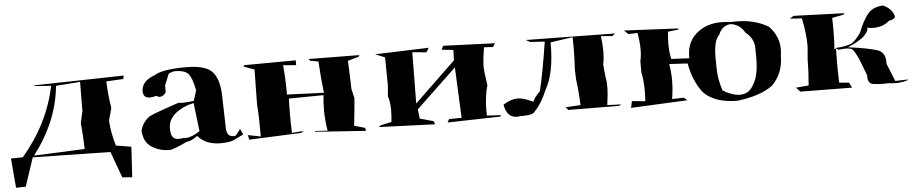

<svg xmlns="http://www.w3.org/2000/svg" viewBox="-38 -748 5077 1065"><g transform="rotate(-5 2500.5 -216.0)"><path d="M16 78 2 -86 68 -87Q216 -260 259 -468L169 -475L164 -479L665 -490L661 -471L566 -466Q569 -389 581 -316L562 -248Q567 -175 588 -107L673 -93L663 76L608 72L555 -74L123 -82L70 77ZM131 -91 414 -103Q412 -181 405 -247L420 -315V-364L421 -476L286 -466Q268 -270 131 -91Z M891 -57H880Q826 -57 783.5 -85Q741 -113 737 -175Q748 -224 790 -253Q826 -270 954 -313Q962 -311 977 -311Q1000 -311 1040 -316L1058 -373Q1045 -445 1022 -469Q1001 -489 956 -489H944Q916 -482 914 -477L889 -415V-377Q873 -355 855 -355Q845 -355 835 -362Q814 -356 799 -356Q762 -356 762 -394Q762 -450 836 -477Q881 -506 1013 -506Q1119 -506 1157 -467Q1195 -428 1199 -339L1204 -148Q1206 -102 1243 -102H1249Q1257 -102 1282 -139L1297 -107Q1270 -93 1244.5 -81Q1219 -69 1168 -69Q1085 -69 1042 -121Q1009 -95 980 -93Q932 -69 891 -57ZM939 -113Q949 -113 962 -116L976 -115Q1011 -115 1057 -146L1038 -304L1006 -296Q897 -256 895 -179V-169Q895 -113 939 -113ZM840 -451 841 -465Z M1977 -67 1693 -87 1697 -91 1765 -87Q1755 -147 1755 -204Q1755 -245 1760 -285L1567 -283Q1565 -241 1565 -193Q1565 -146 1567 -92L1634 -97L1616 -87L1328 -75L1322 -101L1393 -87V-117Q1393 -206 1388 -264L1389 -341Q1389 -389 1391 -460L1331 -482L1337 -489L1623 -491V-464L1551 -470Q1558 -390 1558 -331V-306L1763 -298Q1753 -381 1748 -473L1702 -482L1695 -492L1977 -489L1974 -481L1911 -463Q1915 -383 1917 -305L1929 -254Q1925 -197 1914 -101L1974 -84Z M2362 -70 2049 -82 2062 -91 2122 -104Q2126 -140 2126 -169Q2126 -218 2115 -247L2120 -308L2118 -464L2065 -486L2364 -496L2349 -472L2271 -479L2268 -194L2497 -414L2499 -472L2434 -479L2445 -500L2732 -489L2720 -469L2670 -472Q2658 -405 2658 -360Q2658 -342 2670 -261Q2652 -198 2652 -122L2653 -93L2730 -89L2727 -81L2432 -74L2442 -92L2512 -93L2499 -375L2274 -161L2280 -109L2356 -88Z M2820 -72Q2761 -72 2750 -146Q2793 -173 2832 -173Q2861 -173 2917 -147Q2921 -166 2957 -202Q2982 -304 3008 -474L2927 -479L2904 -492L3400 -485L3385 -472L3321 -477Q3327 -432 3327 -394Q3327 -352 3320 -318L3327 -246Q3332 -227 3332 -197Q3332 -155 3323 -93L3400 -90L3388 -83L3105 -85L3092 -101L3175 -106Q3172 -186 3163 -249L3161 -304Q3165 -369 3165 -428Q3165 -457 3164 -485L3040 -467V-461Q3040 -294 2989 -207Q2958 -132 2920 -94Q2909 -74 2854 -74H2839Q2829 -72 2820 -72Z M4046 -54Q3919 -54 3857 -118Q3805 -184 3787 -284L3685 -290Q3693 -245 3693 -198Q3693 -148 3684 -95L3749 -97L3768 -81L3453 -66L3461 -103L3535 -96Q3537 -127 3537 -154Q3537 -213 3527 -258V-321Q3534 -348 3534 -384Q3534 -424 3525 -477L3474 -475L3451 -497L3753 -482V-476L3694 -469Q3690 -432 3690 -400Q3690 -352 3699 -317L3799 -312V-324Q3799 -408 3864 -457Q3917 -496 3992 -496Q4016 -496 4042 -492L4077 -493Q4177 -493 4254 -448Q4309 -390 4309 -319Q4309 -301 4306 -283Q4306 -185 4243 -121Q4175 -70 4046 -54ZM4061 -86Q4114 -86 4138 -135Q4169 -181 4169 -280Q4169 -283 4168.5 -336.5Q4168 -390 4121 -427Q4095 -474 4043 -481Q3994 -476 3976 -428Q3944 -399 3944 -305Q3944 -297 3945 -238.5Q3946 -180 3967 -118Q4020 -86 4061 -86Z M4684 -71 4396 -74 4374 -98 4445 -104Q4452 -186 4452 -234V-246L4458 -319V-331Q4458 -393 4440 -478L4374 -482L4395 -496L4679 -486L4670 -478L4608 -466L4609 -397Q4609 -339 4605 -291L4622 -299Q4668 -301 4700 -314Q4723 -326 4754 -370Q4779 -434 4807.5 -470.5Q4836 -507 4894 -510Q4942 -489 4954 -449L4955 -444Q4955 -429 4919 -422Q4886 -391 4830 -391Q4811 -391 4791 -396Q4797 -395 4797 -388Q4797 -384 4794 -376Q4774 -343 4745 -329Q4722 -313 4681 -296Q4795 -281 4843 -265Q4886 -250 4886 -197V-186L4926 -87L4992 -89L4999 -87Q4967 -75 4928 -75Q4908 -75 4886 -78L4860 -77Q4829 -77 4804 -81Q4773 -85 4773 -124V-133L4737 -226Q4721 -261 4708 -278Q4699 -290 4666 -290Q4650 -290 4629 -287L4614 -294L4613 -218Q4613 -161 4615 -105L4670 -100Z"/></g></svg>

Font: Xiangcui Kesong Xiangcui Kesong
Style: Regular
Weight: 400
Version: Version 1.501;March 28, 2024;FontCreator 14.0.0.2814 64-bit